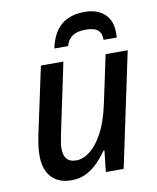

<svg xmlns="http://www.w3.org/2000/svg" viewBox="-85 -815 729 891"><g transform="rotate(-10 279.5 -369.5)"><path d="M180 10Q140 10 111.5 -6Q83 -22 68 -53Q53 -84 53 -128Q53 -150 56 -173Q59 -196 64 -221L132 -539H238L168 -207Q164 -187 161.5 -171Q159 -155 159 -142Q159 -111 173 -94Q187 -77 218 -77Q250 -77 282.5 -102Q315 -127 343 -178.5Q371 -230 388 -309L437 -539H541L427 0H343L354 -100H350Q331 -73 306.5 -47.5Q282 -22 251 -6Q220 10 180 10ZM207 -606Q223 -680 264.5 -714.5Q306 -749 374 -749Q415 -749 443.5 -734.5Q472 -720 487 -693.5Q502 -667 502 -632Q502 -625 502 -619Q502 -613 501 -606H439Q440 -636 423 -651.5Q406 -667 365 -667Q325 -667 302.5 -651.5Q280 -636 272 -606Z"/></g></svg>

Font: Noto Sans Display Medium
Style: Italic
Weight: 500
Italic angle: -12°
Designer: Monotype Design Team
Foundry: Monotype Imaging Inc.
Version: Version 2.003